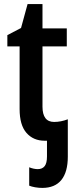

<svg xmlns="http://www.w3.org/2000/svg" viewBox="-20 -680 373 940"><path d="M123 229V139Q145 148 165 148Q187 148 198.5 133.5Q210 119 210 86V9H199Q143 9 109.5 -29.5Q76 -68 76 -146V-453H16V-508L83 -543L115 -660H188V-541H307V-453H188V-158Q188 -83 245 -83Q278 -83 312 -96V87Q312 162 280.5 201Q249 240 187 240Q170 240 152.5 237Q135 234 123 229Z"/></svg>

Font: Noto Sans Display Medium Narrow
Style: Regular
Weight: 500
Width: 4
Designer: Monotype Design team
Foundry: Monotype Imaging Inc.
Version: Version 1.000